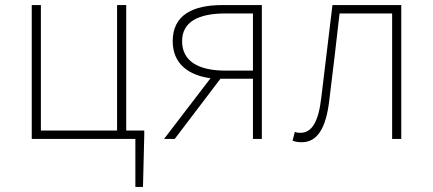

<svg xmlns="http://www.w3.org/2000/svg" viewBox="-20 -547 1705 756"><path d="M477 -33V-527H441V-33H141V-527H105V0H513V189H543L548 -13V-33Z M855 -527C741 -527 660 -489 660 -385C660 -294 725 -250 809 -239L626 0H668L848 -237H976V0H1011V-527ZM976 -269H867C763 -269 697 -305 697 -385C697 -462 763 -494 867 -494H976Z M1168 13C1228 13 1264 -39 1277 -156C1292 -273 1304 -381 1317 -494H1524V0H1560V-527H1289C1274 -402 1260 -287 1245 -162C1234 -66 1207 -24 1163 -24C1153 -24 1146 -25 1141 -28L1132 7C1143 11 1152 13 1168 13Z"/></svg>

Font: SSpoqa Han Sans Neo Thin
Style: Regular
Weight: 100
Designer: [Spoqa Han Sans Neo] Dong-huui Kim  Younghwa Kang  Yujin Lee  [Noto Sans] Ryoko NISHIZUKA  (kana & ideographs); Paul D. 
Foundry: Spoqa (http://www.spoqa-han-sans.com)
Version: Version 1.000